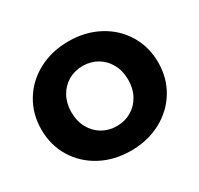

<svg xmlns="http://www.w3.org/2000/svg" viewBox="-153 -904 1151 1108"><g transform="rotate(-30 423.0 -350.0)"><path d="M34 -350Q34 -454 84.5 -537Q135 -620 223.5 -667Q312 -714 423 -714Q534 -714 622.5 -667Q711 -620 761.5 -537Q812 -454 812 -350Q812 -246 761.5 -163Q711 -80 622.5 -33Q534 14 423 14Q312 14 223.5 -33Q135 -80 84.5 -163Q34 -246 34 -350ZM612 -350Q612 -409 587 -454.5Q562 -500 519 -525Q476 -550 423 -550Q370 -550 327 -525Q284 -500 259 -454.5Q234 -409 234 -350Q234 -291 259 -245.5Q284 -200 327 -175Q370 -150 423 -150Q476 -150 519 -175Q562 -200 587 -245.5Q612 -291 612 -350Z"/></g></svg>

Font: Idrija
Style: Regular
Weight: 800
Designer: Julieta Ulanovsky
Foundry: Julieta Ulanovsky
Version: Version 7.200